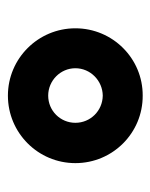

<svg xmlns="http://www.w3.org/2000/svg" viewBox="34 -806 391 500"><g transform="rotate(-90 230.0 -556.5)"><path d="M230.5 -380.9C327.1 -380.4 405.8 -459 405.8 -556.2C405.8 -653.3 327.1 -731.9 230.5 -731.9C133.3 -731.9 54.7 -653.3 54.7 -556.2C54.7 -459 133.3 -380.4 230.5 -380.9ZM230.5 -484.9C190.9 -485.4 159.7 -517.1 159.7 -556.2C159.7 -595.2 190.9 -627 230.5 -627C269.5 -627 301.8 -595.2 301.8 -556.2C301.8 -517.1 269.5 -485.4 230.5 -484.9Z"/></g></svg>

Font: Raveo
Style: Bold
Weight: 700
Designer: Jakub Foglar, Rasmus Andersson (Inter)
Foundry: Jakubfoglar.com
Version: Version 1.100;Glyphs 3.2.3 (3260)